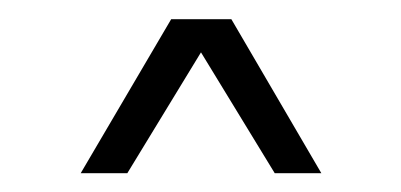

<svg xmlns="http://www.w3.org/2000/svg" viewBox="-20 -734 420 201"><path d="M222.2 -713.9H159.2L64.5 -552.7H113.3L190.4 -679.2L267.6 -552.7H316.4Z"/></svg>

Font: Estedad Light
Style: Regular
Weight: 300
Designer: Amin Abedi
Version: Version 7.3